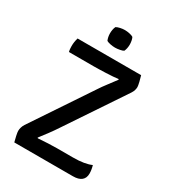

<svg xmlns="http://www.w3.org/2000/svg" viewBox="-204 -967 970 1078"><g transform="rotate(30 281.0 -428.5)"><path d="M314.5 -491.5Q330 -515.5 351 -542.8Q372 -570 392.5 -598L389.5 -601Q377.5 -599 356.2 -597.5Q335 -596 311 -595Q287 -594 266 -593.5Q245 -593 233.5 -593H73Q70.5 -602.5 69.8 -611.5Q69 -620.5 69 -629.5Q69 -643.5 71 -656.5Q73 -669.5 77 -683H489Q496 -659.5 499 -646.2Q502 -633 503.2 -626.2Q504.5 -619.5 504.5 -614.5Q504.5 -604.5 501.2 -593.8Q498 -583 490.5 -571.5L239.5 -196.5Q223.5 -172 202 -143Q180.5 -114 161 -89L164 -86Q195.5 -88.5 228.2 -90Q261 -91.5 284.5 -91.5H388Q428 -91.5 457.2 -96.5Q486.5 -101.5 506.5 -110.5Q510 -99 512.2 -85.8Q514.5 -72.5 514.5 -59.5Q514.5 -30.5 496 -15.2Q477.5 0 440.5 0H61Q55 -23.5 52.2 -36.2Q49.5 -49 48.5 -55.5Q47.5 -62 47.5 -67.5Q47.5 -78 51 -90Q54.5 -102 61.5 -113ZM220 -800Q220 -811 222.2 -823.2Q224.5 -835.5 229 -844.5Q238 -850 253.8 -853.5Q269.5 -857 284 -857Q298 -857 314.5 -853.5Q331 -850 339 -844.5Q343.5 -835.5 345.8 -823Q348 -810.5 348 -800Q348 -775 339 -755Q332 -750 315 -746.8Q298 -743.5 284 -743.5Q269.5 -743.5 253.5 -746.8Q237.5 -750 229 -755Q220 -775 220 -800Z"/></g></svg>

Font: Signika
Style: Regular
Weight: 400
Designer: Anna Giedry
Foundry: Anna Giedry
Version: Version 2.001